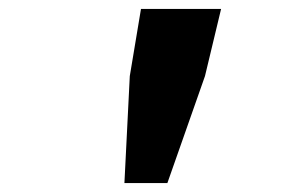

<svg xmlns="http://www.w3.org/2000/svg" viewBox="-20 -704 640 429"><path d="M258 -295 270 -534 295 -684H474L438 -534L354 -295Z"/></svg>

Font: Source Code Pro Black
Style: Italic
Weight: 900
Italic angle: -11°
Monospace: yes
Designer: Paul D. Hunt, Teo Tuominen
Foundry: Adobe Systems Incorporated
Version: Version 1.050;PS 1.000;hotconv 16.6.51;makeotf.lib2.5.65220